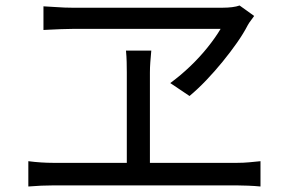

<svg xmlns="http://www.w3.org/2000/svg" viewBox="-20 -712 1040 698"><path d="M904 -654Q898 -645 892 -637.5Q886 -630 881 -621Q865 -590 841.5 -556.5Q818 -523 789.5 -488Q761 -453 730.5 -421Q700 -389 669 -363L599 -410Q637 -438 671.5 -471Q706 -504 734.5 -539.5Q763 -575 782 -607Q762 -607 720 -607Q678 -607 623.5 -607Q569 -607 510 -607Q451 -607 396.5 -607Q342 -607 302 -607Q262 -607 245 -607Q227 -607 201.5 -606Q176 -605 157 -604Q138 -603 138 -603V-689Q162 -688 188.5 -686Q215 -684 240 -684Q260 -684 301.5 -684Q343 -684 397.5 -684Q452 -684 511 -684Q570 -684 625.5 -684Q681 -684 724.5 -684Q768 -684 791 -684Q808 -684 824 -686Q840 -688 851 -692ZM525 -448Q525 -437 525 -409.5Q525 -382 525 -345Q525 -308 525 -268Q525 -228 525 -190Q525 -152 525 -123.5Q525 -95 525 -82H441Q441 -95 441 -123.5Q441 -152 441 -189.5Q441 -227 441 -267.5Q441 -308 441 -345Q441 -382 441 -409.5Q441 -437 441 -448Q441 -466 440.5 -486.5Q440 -507 438 -528H530Q528 -506 526.5 -486.5Q525 -467 525 -448ZM83 -126Q106 -123 129 -121.5Q152 -120 173 -120H842Q865 -120 886 -122Q907 -124 927 -126V-34Q907 -36 882 -37Q857 -38 842 -38H173Q152 -38 129.5 -37Q107 -36 83 -34Z"/></svg>

Font: Noto Sans SC Thin
Style: Regular
Weight: 400
Version: Version 2.004-H2;hotconv 1.0.118;makeotfexe 2.5.65603